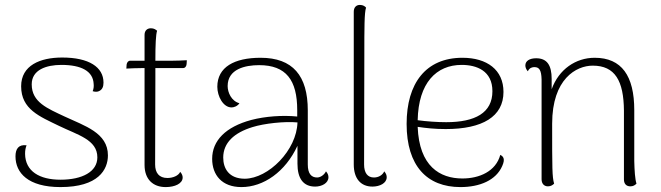

<svg xmlns="http://www.w3.org/2000/svg" viewBox="-20 -749 2688 781"><path d="M226 12C380 12 419 -59 419 -117C419 -209 324 -237 243 -275C173 -308 109 -333 109 -406C109 -465 168 -485 230 -485C310 -485 359 -460 361 -407C362 -398 361 -388 357 -378C367 -375 375 -375 382 -378C396 -384 401 -396 401 -413C401 -476 342 -515 233 -515C143 -515 66 -483 66 -398C66 -304 142 -275 220 -237C296 -200 376 -181 376 -109C376 -50 314 -18 226 -18C141 -18 83 -52 82 -123C82 -138 84 -147 88 -158C56 -162 43 -144 43 -113C43 -46 94 12 226 12Z M680 -502H612C612 -570 614 -608 619 -624C614 -628 607 -634 594 -634C578 -634 568 -624 568 -607V-502H509C502 -502 496 -495 495 -486L494 -470C507 -471 541 -472 554 -472H568V-78C568 -20 602 12 654 12C691 12 723 -2 723 -27C723 -33 721 -41 713 -50C706 -34 683 -25 661 -25C627 -25 611 -46 611 -80L612 -428V-472H725C732 -472 738 -478 739 -488L740 -504C730 -503 690 -502 680 -502Z M1306 -52C1298 -36 1282 -27 1270 -27C1246 -27 1232 -43 1232 -80V-300C1232 -441 1171 -514 1040 -514C933 -514 864 -476 864 -396C864 -357 888 -312 922 -312C930 -312 945 -316 954 -329C921 -338 906 -373 906 -399C906 -468 977 -484 1034 -484C1144 -484 1189 -423 1189 -301V-275C1130 -281 1059 -276 1002 -261C898 -233 843 -177 843 -103C843 -37 883 12 962 12C1052 12 1141 -50 1190 -156V-83C1190 -24 1213 10 1262 10C1289 10 1316 -4 1316 -28C1316 -35 1314 -43 1306 -52ZM976 -22C911 -22 888 -64 888 -108C888 -168 932 -209 1007 -232C1055 -247 1138 -256 1190 -251C1187 -138 1072 -23 976 -22Z M1495 10C1525 10 1553 -4 1553 -28C1553 -35 1551 -43 1543 -52C1536 -36 1519 -27 1501 -27C1475 -27 1461 -46 1461 -80L1462 -522C1462 -638 1462 -697 1469 -718C1465 -723 1457 -729 1444 -729C1429 -729 1419 -719 1419 -701V-80C1419 -22 1448 10 1495 10Z M2015 -119C1997 -52 1930 -23 1861 -23C1769 -23 1685 -73 1679 -233C1713 -228 1748 -224 1793 -224C1943 -224 2028 -275 2028 -375C2028 -465 1961 -514 1861 -514C1712 -514 1634 -410 1634 -245C1634 -74 1717 12 1853 12C1932 12 1998 -16 2023 -74C2036 -103 2027 -113 2015 -119ZM1858 -485C1919 -485 1983 -461 1983 -378C1983 -290 1913 -252 1795 -252C1760 -252 1715 -255 1679 -260C1682 -412 1755 -485 1858 -485Z M2560 -94V-301C2560 -440 2509 -514 2399 -514C2322 -514 2253 -467 2224 -386V-428C2224 -484 2205 -512 2161 -512C2134 -512 2117 -501 2117 -483C2117 -475 2120 -467 2127 -459C2134 -474 2146 -476 2154 -476C2174 -476 2182 -463 2183 -426V-20C2183 -2 2193 9 2209 9C2221 9 2229 3 2234 -2C2226 -29 2226 -64 2226 -246C2226 -428 2324 -482 2391 -482C2482 -482 2517 -420 2518 -299V-19C2518 -1 2528 9 2544 9C2556 9 2563 4 2569 -2C2563 -21 2561 -55 2560 -94Z"/></svg>

Font: Arima Koshi ExtraLight
Style: Regular
Weight: 275
Designer: Joana Correia and Natanael Gama
Foundry: NDISCOVER
Version: Version 1.019;PS 001.019;hotconv 1.0.88;makeotf.lib2.5.64775